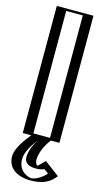

<svg xmlns="http://www.w3.org/2000/svg" viewBox="-161 -877 678 1204"><g transform="rotate(15 178.0 -275.0)"><path d="M261.5 -825V0H208.5C208.5 0 149.5 70 149.5 140C149.5 165 169.5 179 186.5 179C217.5 179 237.5 149 237.5 149L309.5 203C309.5 203 264.5 275 172.5 275C120.5 275 46.5 245 46.5 158C46.5 103 96.5 36 126.5 0H73.5V-825ZM134.5 140C134.5 174 162 194 186.5 194C212 194 230.8 178.4 239.8 169.5L288.4 205.9C271.6 225.5 233.6 260 172.5 260C124.7 260 61.5 233.6 61.5 158C61.5 110.9 108.2 45.4 138 9.6L158.5 -15H88.5V-810H246.5V-15H201.5C196.8 -9.4 134.5 57.2 134.5 140ZM246.5 -810H88.5V-15H158.5L138 9.6C108.2 45.4 61.5 110.9 61.5 158C61.5 233.6 124.7 260 172.5 260C233.6 260 271.6 225.5 288.4 205.9L239.8 169.5C230.8 178.4 212 194 186.5 194C162 194 134.5 174 134.5 140C134.5 63 195.9 -8.3 197 -9.6L201.5 -15H246.5ZM261.5 -825H73.5V0H126.5C96.3 36.2 46.5 102.7 46.5 158C46.5 244.9 120.6 275 172.5 275C239.7 275 281.5 236.9 299.8 215.7L310.3 203.6L238.4 149.7L229.2 158.9C221.2 166.8 205.7 179 186.5 179C169.5 179 149.5 165 149.5 140C149.5 70.3 207.6 1.1 208.5 0C219.5 0 234.1 0 246.5 0H261.5ZM221.5 -15H113.5V-810H221.5ZM154.4 17.2C135.9 44.5 109.5 91.3 109.5 140C109.5 162.2 119.4 194 186.5 194C213.7 194 231.5 187 238.9 183.6L267 204.6C251.5 224.9 206.1 260 172.5 260C163 260 86.5 245.4 86.5 158C86.5 112 125 54.2 154.4 17.2ZM21.5 158C21.5 233.2 82.5 275 172.5 275C278.7 275 312.8 226.4 331.5 204.7L234.5 132L202.3 164.2C199.1 167.4 193.9 171.9 189.2 174.9C181.5 168 174.5 156.1 174.5 140C174.5 85.9 207.9 29.4 231 0H286.5V-825H48.5V0H104.1C74.7 35.4 21.5 103.9 21.5 158Z"/></g></svg>

Font: Hussar Outliner
Style: Regular
Weight: 700
Foundry: Cannot Into Space Fonts
Version: Version 0.92